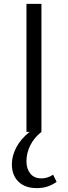

<svg xmlns="http://www.w3.org/2000/svg" viewBox="-20 -678 349 987"><path d="M116 -658H193V0Q154 31 135 70.5Q116 110 116 151Q116 190 136 214.5Q156 239 193 239Q225 239 253 220L271 257Q248 273 224 281Q200 289 169 289Q109 289 75 256Q41 223 41 166Q41 124 63.5 80.5Q86 37 132 0H116Z"/></svg>

Font: QiushuiShotai Bright
Style: Regular
Weight: 400
Designer: Christian Thalmann (Catharsis Fonts)
Version: Version 1.250;